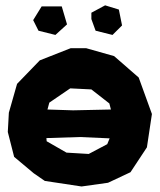

<svg xmlns="http://www.w3.org/2000/svg" viewBox="-20 -672 589 709"><path d="M317.4 -601.6 333 -558.6 395.5 -543 430.7 -578.1 418.9 -636.7 368.2 -652.3 317.4 -625ZM102.5 -597.7 122.1 -558.6 184.6 -543 227.5 -582 208 -648.4H133.8ZM376 -139.6 307.6 -103.5 225.6 -108.4 152.3 -150.4 151.4 -162.1 274.4 -166 384.8 -161.1ZM239.3 -345.7 317.4 -341.8 383.8 -290 389.6 -267.6 250 -264.6 155.3 -267.6 162.1 -293ZM241.2 -494.1 127 -449.2 43 -362.3 12.7 -255.9 8.8 -184.6 32.2 -92.8 104.5 -32.2 145.5 -3.9 281.2 16.6 378.9 2.9 461.9 -36.1 522.5 -127.9 541 -251 492.2 -385.7 401.4 -464.8 297.9 -494.1Z"/></svg>

Font: MaokenAssortedSans-Lite
Style: Lite
Weight: 400
Version: Version 1.400